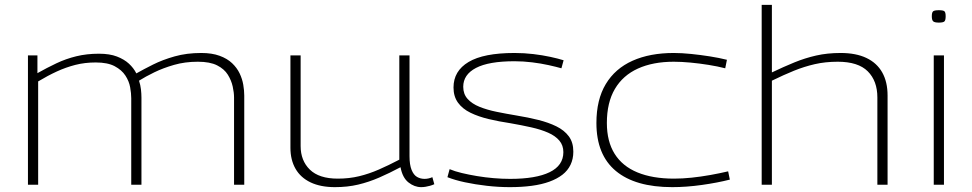

<svg xmlns="http://www.w3.org/2000/svg" viewBox="-20 -760 3999 790"><path d="M95 0V-532H134V-459Q173 -481 212 -499.5Q251 -518 294 -528.5Q337 -539 387 -539Q431 -539 461 -527.5Q491 -516 510.5 -498Q530 -480 541 -458Q571 -475 610 -494.5Q649 -514 698.5 -528Q748 -542 808 -542Q852 -542 883.5 -530.5Q915 -519 935 -500Q955 -481 966 -458Q977 -435 981 -411Q985 -387 985 -367V0H943V-359Q943 -379 937.5 -404Q932 -429 917.5 -452.5Q903 -476 873.5 -491Q844 -506 794 -506Q741 -506 696 -493Q651 -480 615 -462.5Q579 -445 552 -428Q558 -410 560 -392Q562 -374 562 -358V0H520V-356Q520 -376 515.5 -401Q511 -426 496 -449Q481 -472 452 -487.5Q423 -503 374 -503Q329 -503 290 -493Q251 -483 214 -466Q177 -449 137 -425V0Z M1358 10Q1299 10 1258 -9.5Q1217 -29 1196 -65.5Q1175 -102 1175 -152V-532H1217V-159Q1217 -99 1255 -62Q1293 -25 1370 -25Q1417 -25 1458 -35Q1499 -45 1539 -62.5Q1579 -80 1623 -103V-532H1665V-117Q1665 -82 1673.5 -61Q1682 -40 1696 -32Q1710 -24 1727 -24Q1743 -24 1759 -31L1767 -2Q1758 2 1749 4.5Q1740 7 1731 8.5Q1722 10 1713 10Q1685 10 1660.5 -9.5Q1636 -29 1628 -72Q1583 -48 1540.5 -29.5Q1498 -11 1454 -0.5Q1410 10 1358 10Z M1821 -31 1830 -64Q1851 -55 1880.5 -48Q1910 -41 1943 -35.5Q1976 -30 2011 -27Q2046 -24 2079 -24Q2185 -24 2241.5 -51.5Q2298 -79 2298 -134Q2298 -162 2281.5 -181.5Q2265 -201 2235.5 -214Q2206 -227 2166 -236Q2126 -245 2080 -253Q2033 -260 1991 -270Q1949 -280 1916 -296Q1883 -312 1864.5 -337.5Q1846 -363 1846 -400Q1846 -468 1908 -505Q1970 -542 2097 -542Q2137 -542 2174.5 -537.5Q2212 -533 2244.5 -526Q2277 -519 2299 -512L2290 -479Q2269 -485 2237.5 -492Q2206 -499 2169.5 -503.5Q2133 -508 2097 -508Q1991 -508 1938.5 -480.5Q1886 -453 1886 -403Q1886 -373 1904 -353Q1922 -333 1953 -320.5Q1984 -308 2023 -300Q2062 -292 2104 -285Q2153 -277 2195 -266.5Q2237 -256 2269.5 -240Q2302 -224 2320.5 -199Q2339 -174 2339 -136Q2339 -106 2327.5 -82Q2316 -58 2294 -41Q2272 -24 2240.5 -12.5Q2209 -1 2168 4.5Q2127 10 2078 10Q2031 10 1983 4.5Q1935 -1 1893 -10Q1851 -19 1821 -31Z M2434 -254Q2434 -350 2472.5 -414Q2511 -478 2582.5 -510Q2654 -542 2752 -542Q2785 -542 2824 -538Q2863 -534 2901 -528Q2939 -522 2971 -514L2964 -479Q2933 -487 2895.5 -493Q2858 -499 2821 -502.5Q2784 -506 2752 -506Q2667 -506 2605 -478Q2543 -450 2510 -394Q2477 -338 2477 -254Q2477 -178 2509 -127Q2541 -76 2603 -50.5Q2665 -25 2753 -25Q2788 -25 2826 -29Q2864 -33 2903 -40Q2942 -47 2976 -55L2983 -21Q2932 -8 2868 1Q2804 10 2746 10Q2594 10 2514 -56.5Q2434 -123 2434 -254Z M3114 0V-740H3156V-462Q3204 -485 3248 -503Q3292 -521 3338 -531.5Q3384 -542 3439 -542Q3502 -542 3545 -521.5Q3588 -501 3610 -462Q3632 -423 3632 -367V0H3590V-359Q3590 -427 3550.5 -466.5Q3511 -506 3427 -506Q3376 -506 3332.5 -496Q3289 -486 3247 -469Q3205 -452 3156 -428V0Z M3843 -667Q3826 -667 3820 -672Q3814 -677 3814 -693Q3814 -709 3819.5 -713.5Q3825 -718 3843 -718Q3861 -718 3866 -713.5Q3871 -709 3871 -693Q3871 -677 3866 -672Q3861 -667 3843 -667ZM3822 0V-532H3864V0Z"/></svg>

Font: Georama Expanded ExtraLight
Style: Regular
Weight: 250
Width: 7
Designer: Jean-Baptiste Levee
Foundry: Production Type
Version: Version 1.001